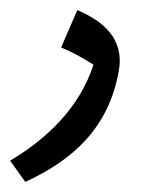

<svg xmlns="http://www.w3.org/2000/svg" viewBox="-20 -205 292 380"><path d="M30 155C126 111 195 47 215 -64C227 -130 182 -164 133 -185L101 -111C123 -102 141 -92 165 -77C138 7 74 69 0 113Z"/></svg>

Font: Noto Sans Arabic SemCond Med
Style: Regular
Weight: 500
Width: 4
Designer: Monotype Design Team, Nadine Chahine, Nizar Qandah and Khaled Hosny
Foundry: Monotype Imaging Inc.
Version: Version 2.012